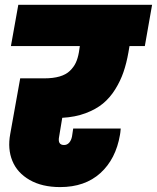

<svg xmlns="http://www.w3.org/2000/svg" viewBox="-20 -760 645 789"><path d="M24.9 -570.8 55.2 -740.2H605L575.2 -570.8H512.2L507.8 -544.9Q500 -500.5 487.5 -464.1Q475.1 -427.7 453.6 -393.1Q432.1 -358.4 403.1 -334.5Q374 -310.5 331.5 -294.7Q289.1 -278.8 235.8 -275.9L223.1 -199.2Q215.8 -164.1 243.2 -164.1Q255.9 -164.1 264.4 -173.8Q272.9 -183.6 275.9 -199.2L280.8 -231.9H476.1Q474.6 -213.4 473.1 -206.1Q456.1 -106.4 392.6 -48.8Q329.1 8.8 227.1 8.8Q152.8 8.8 101.8 -20.5Q50.8 -49.8 30.8 -98.9Q10.7 -147.9 22 -209L63 -438H161.1Q198.7 -438 225.1 -445.8Q251.5 -453.6 267.3 -469Q283.2 -484.4 291.5 -502.2Q299.8 -520 304.2 -544.9L308.1 -570.8Z"/></svg>

Font: SVN-Poppins Black
Style: Italic
Weight: 900
Italic angle: -10°
Designer: Ninad Kale (Devanagari), Jonny Pinhorn (Latin)
Foundry: Indian Type Foundry
Version: Version 3.002 2017